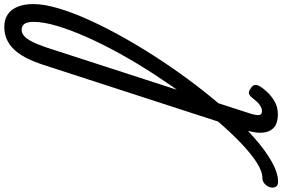

<svg xmlns="http://www.w3.org/2000/svg" viewBox="-424 -1096 1349 918"><g transform="rotate(-90 251.0 -637.5)"><path d="M-159 17Q-178 17 -184 5.5Q-190 -6 -186 -20.5Q-182 -35 -170 -46.5Q-158 -58 -141 -58Q-110 -58 -67 -85.5Q-24 -113 27.5 -162.5Q79 -212 134.5 -277Q190 -342 246 -418.5Q302 -495 355 -576.5Q408 -658 453 -739.5Q498 -821 532 -897.5Q566 -974 585.5 -1039.5Q605 -1105 605 -1153Q605 -1170 618 -1178.5Q631 -1187 648 -1187Q665 -1187 677.5 -1178.5Q690 -1170 690 -1153Q690 -1102 669.5 -1032.5Q649 -963 612 -882Q575 -801 525.5 -713.5Q476 -626 418 -538.5Q360 -451 297.5 -369.5Q235 -288 172 -218Q109 -148 48.5 -95Q-12 -42 -65 -12.5Q-118 17 -159 17ZM163 16Q123 16 103 0Q83 -16 77.5 -42Q72 -68 77.5 -98.5Q83 -129 92 -158L400 -1107Q432 -1205 476 -1248.5Q520 -1292 580 -1292Q616 -1292 640.5 -1275.5Q665 -1259 677.5 -1227.5Q690 -1196 690 -1153Q690 -1134 677.5 -1125Q665 -1116 648 -1116Q631 -1116 618 -1125Q605 -1134 605 -1153Q605 -1171 601 -1183.5Q597 -1196 588.5 -1202.5Q580 -1209 566 -1209Q552 -1209 538.5 -1198Q525 -1187 511.5 -1161.5Q498 -1136 483 -1092L165 -111Q161 -97 159.5 -85Q158 -73 162 -66.5Q166 -60 178 -60Q190 -60 202 -67Q214 -74 224.5 -85.5Q235 -97 245 -110Q252 -119 261.5 -122Q271 -125 285 -115Q302 -105 303 -94.5Q304 -84 299 -74Q290 -57 270.5 -36Q251 -15 224.5 0.5Q198 16 163 16Z"/></g></svg>

Font: Playwrite NL
Style: Regular
Weight: 400
Designer: Veronika Burian, José Scaglione
Foundry: TypeTogether
Version: Version 1.002